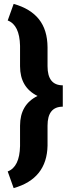

<svg xmlns="http://www.w3.org/2000/svg" viewBox="-20 -800 365 996"><path d="M20 89.4Q81.5 65.9 84 -42V-147.9Q84 -257.8 174.8 -302.2Q84 -346.7 84 -456.5V-562.5Q81.5 -670.4 20 -693.8L50.8 -779.8Q138.2 -755.4 182.1 -700Q226.1 -644.5 226.6 -554.7V-456.5Q226.6 -357.4 305.7 -357.4V-246.6Q226.6 -246.6 226.6 -148.4V-44.4Q223.1 127.4 50.8 175.8Z"/></svg>

Font: Roboto
Style: Regular
Weight: 900
Designer: Google
Version: Version 2.001171; 2014